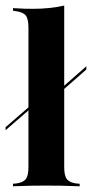

<svg xmlns="http://www.w3.org/2000/svg" viewBox="-26 -651 322 671"><path d="M-6.5 -196V-206.5L133.9 -328.2V-317.7ZM137.1 -286.3V-297.6L275.8 -419.4V-408.1ZM135.5 -2.4Q109.7 -2.4 83.1 -2Q56.5 -1.6 19.4 0V-8.9L29.8 -9.7Q54.8 -12.9 64.1 -25Q73.4 -37.1 73.4 -66.9V-208.9H198.4V-66.9Q198.4 -37.1 207.7 -25Q216.9 -12.9 241.1 -9.7L252.4 -8.9V0Q214.5 -1.6 188.3 -2Q162.1 -2.4 135.5 -2.4ZM73.4 -208.9V-554.8Q73.4 -584.7 64.1 -596.8Q54.8 -608.9 28.2 -612.1L19.4 -613.7V-622.6Q41.1 -621 57.7 -620.6Q74.2 -620.2 90.3 -620.2Q119.4 -620.2 146 -623Q172.6 -625.8 198.4 -631.5V-622.6V-208.9Z"/></svg>

Font: Playfair 144pt SemiCondensed ExtraBold
Style: Regular
Weight: 800
Width: 4
Designer: Claus Eggers Sørensen
Foundry: Claus Eggers Sørensen
Version: Version 2.203